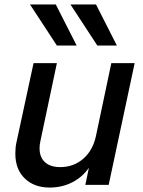

<svg xmlns="http://www.w3.org/2000/svg" viewBox="-20 -832 645 864"><path d="M469 0H364L380 -77Q351 -35 305 -11.5Q259 12 203 12Q134 12 91.5 -29Q49 -70 49 -141Q49 -169 54 -191L131 -548H236L162 -198Q158 -182 158 -165Q158 -124 182.5 -102Q207 -80 251 -80Q311 -80 354.5 -117.5Q398 -155 412 -221L481 -548H586ZM297 -812H412L506 -627H418ZM231 -812 325 -627H236L115 -812Z"/></svg>

Font: Application Medium
Style: Italic
Weight: 500
Italic angle: -12°
Designer: Wei Huang
Foundry: Wei Huang
Version: Version 0.012